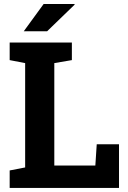

<svg xmlns="http://www.w3.org/2000/svg" viewBox="-20 -919 626 939"><path d="M27.3 0V-85.4L103 -100.1V-610.4L27.3 -625V-710.9H331.5V-625L245.6 -610.4V-109.4H446.3L453.1 -213.4H562V0ZM96.2 -766.1 193.4 -899.4H344.2L345.2 -896.5L210.4 -766.1Z"/></svg>

Font: Roboto Slab
Style: Bold
Weight: 700
Designer: Google
Version: Version 2.000; ttfautohint (v1.8.1.43-b0c9)